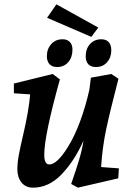

<svg xmlns="http://www.w3.org/2000/svg" viewBox="-20 -852 609 885"><path d="M60 -71Q60 -101 66.5 -136.5Q73 -172 86 -227Q113 -342 119 -417L44 -422V-467L223 -511L256 -486Q184 -227 184 -139Q184 -94 207 -94Q243 -94 292 -173Q323 -222 349 -292Q375 -362 392 -439L399 -494L493 -511L526 -489Q486 -335 469 -254Q452 -173 446 -82L528 -76L525 -30L339 13L308 -4Q331 -70 344.5 -115Q358 -160 365 -204Q323 -110 264 -48.5Q205 13 132 13Q98 13 79 -11Q60 -35 60 -71ZM196 -593Q196 -626 216 -648.5Q236 -671 268 -671Q290 -671 302 -658.5Q314 -646 314 -623Q314 -588 294.5 -565.5Q275 -543 243 -543Q220 -543 208 -556.5Q196 -570 196 -593ZM375 -592Q375 -627 395 -649Q415 -671 447 -671Q469 -671 481 -658Q493 -645 493 -620Q493 -587 473.5 -565Q454 -543 422 -543Q399 -543 387 -556Q375 -569 375 -592ZM197 -770 240 -832 433 -725 401 -682Z"/></svg>

Font: Andada Pro
Style: Bold Italic
Weight: 700
Italic angle: -7°
Designer: Carolina Giovagnoli
Foundry: Huerta Tipografica
Version: Version 3.005; ttfautohint (v1.8.4)